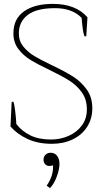

<svg xmlns="http://www.w3.org/2000/svg" viewBox="-20 -730 530 988"><path d="M34 -79 40 -206H49Q54 -194 58.5 -155.5Q63 -117 64 -92Q92 -55 136 -33.5Q180 -12 242 -12Q290 -12 332.5 -30.5Q375 -49 401 -84Q427 -119 427 -167Q427 -219 400.5 -255.5Q374 -292 335.5 -316Q297 -340 233 -371Q172 -400 135.5 -422.5Q99 -445 74 -478.5Q49 -512 49 -558Q49 -633 103.5 -671.5Q158 -710 252 -710Q370 -710 430 -641L424 -543H415Q406 -561 400 -638Q352 -688 263 -688Q168 -688 122.5 -653Q77 -618 77 -558Q77 -519 100 -490.5Q123 -462 156 -442Q189 -422 248 -394Q315 -362 356 -336Q397 -310 426 -270Q455 -230 455 -173Q455 -119 428.5 -77.5Q402 -36 354.5 -13Q307 10 247 10Q175 10 121.5 -15Q68 -40 34 -79ZM220 225Q235 205 244 180Q253 155 253 130V120Q247 124 233 124Q221 124 212.5 115Q204 106 204 92Q204 76 214.5 66Q225 56 240 56Q262 56 274 72Q286 88 286 114Q286 141 272 179Q258 217 237 238Z"/></svg>

Font: Trirong Thin
Style: Regular
Weight: 250
Designer: Katatrad Team
Foundry: CadsonDemak
Version: Version 1.001